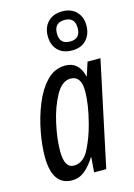

<svg xmlns="http://www.w3.org/2000/svg" viewBox="-123 -872 662 947"><g transform="rotate(-15 207.5 -399.0)"><path d="M390 -711Q390 -754 363.5 -781Q337 -808 292 -808Q246 -808 219 -780.5Q192 -753 192 -708Q192 -663 218 -636Q244 -609 291 -609Q338 -609 364 -637.5Q390 -666 390 -711ZM239 -709Q239 -764 293 -764Q345 -764 345 -709Q345 -654 292 -654Q239 -654 239 -709ZM104 -144Q104 -205 121 -283Q138 -361 170 -419Q202 -477 246 -477Q300 -477 300 -399Q300 -332 276 -240Q259 -173 230 -115.5Q201 -58 152 -58Q104 -58 104 -144ZM243 -76H245L239 0H301L415 -536H349L327 -468H325Q306 -546 237 -546Q182 -546 142 -504Q102 -462 76 -397.5Q50 -333 37 -263.5Q24 -194 24 -138Q24 10 126 10Q161 10 189.5 -13Q218 -36 243 -76Z"/></g></svg>

Font: Noto Sans Display Condensed
Style: Italic
Weight: 400
Width: 3
Designer: Monotype Design team
Foundry: Monotype Imaging Inc.
Version: 1.000